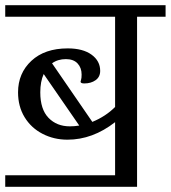

<svg xmlns="http://www.w3.org/2000/svg" viewBox="-33 -670 653 734"><path d="M600 -650V-606H491V44H-13V0H407V-203Q321 -136 225 -136Q173 -136 129.5 -158.5Q86 -181 61 -222Q36 -263 36 -317Q36 -390 87 -437.5Q138 -485 226 -485Q284 -485 317 -461Q350 -437 350 -399Q350 -376 332.5 -363.5Q315 -351 289 -351Q275 -351 275 -358Q275 -360 277 -365.5Q279 -371 279 -385Q279 -411 263.5 -427.5Q248 -444 219 -444Q188 -444 166 -428L320 -204Q371 -225 407 -261V-606H-13V-650ZM270 -190 134 -387Q121 -358 121 -317Q121 -252 152.5 -219.5Q184 -187 234 -187Q252 -187 270 -190Z"/></svg>

Font: Kurale
Style: Regular
Weight: 400
Designer: Eduardo Rodriguez Tunni
Foundry: Eduardo Rodriguez Tunni
Version: Version 2.000